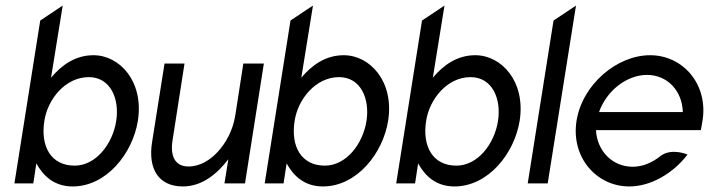

<svg xmlns="http://www.w3.org/2000/svg" viewBox="-20 -661 2555 692"><path d="M32 0H100L111 -72C136 -27 175 11 242 11C363 11 458 -107 477 -226C499 -368 411 -462 317 -462C251 -462 202 -426 164 -381L206 -641L125 -587ZM140 -226C152 -304 216 -383 300 -383C379 -383 411 -304 399 -226C386 -141 325 -64 249 -64C164 -64 125 -133 140 -226Z M528 -148C513 -53 551 11 639 11C709 11 763 -35 803 -87L789 0H863L931 -432H857L828 -245C819 -189 793 -144 764 -113C738 -85 702 -61 659 -61C609 -61 593 -101 602 -156L645 -432H573Z M934 0H1002L1013 -72C1038 -27 1077 11 1144 11C1265 11 1360 -107 1379 -226C1401 -368 1313 -462 1219 -462C1153 -462 1104 -426 1066 -381L1108 -641L1027 -587ZM1042 -226C1054 -304 1118 -383 1202 -383C1281 -383 1313 -304 1301 -226C1288 -141 1227 -64 1151 -64C1066 -64 1027 -133 1042 -226Z M1408 0H1476L1487 -72C1512 -27 1551 11 1618 11C1739 11 1834 -107 1853 -226C1875 -368 1787 -462 1693 -462C1627 -462 1578 -426 1540 -381L1582 -641L1501 -587ZM1516 -226C1528 -304 1592 -383 1676 -383C1755 -383 1787 -304 1775 -226C1762 -141 1701 -64 1625 -64C1540 -64 1501 -133 1516 -226Z M1882 0H1954L2056 -641L1975 -587Z M2058 -226C2037 -95 2129 11 2248 11C2325 11 2405 -35 2458 -104C2458 -104 2401 -129 2361 -99C2331 -75 2297 -60 2260 -60C2188 -60 2132 -116 2128 -192H2506L2512 -226C2533 -357 2442 -462 2323 -462C2204 -462 2079 -357 2058 -226ZM2139 -257C2166 -334 2239 -391 2312 -391C2385 -391 2439 -334 2441 -257Z"/></svg>

Font: Charger Pro
Style: NarObl
Weight: 400
Designer: Jasper
Foundry: Cannot Into Space Fonts
Version: Version 1.09